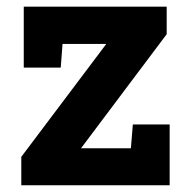

<svg xmlns="http://www.w3.org/2000/svg" viewBox="-20 -548 562 568"><path d="M219.7 -109.4H367.2L373 -179.7H481.9V0H43V-84L294.4 -418H165L159.7 -348.1H50.3V-528.3H473.1V-446.8Z"/></svg>

Font: TypoPRO Roboto Slab
Style: Bold
Weight: 700
Designer: Google
Version: Version 1.100263; 2013; ttfautohint (v0.94.20-1c74) -l 8 -r 